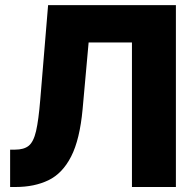

<svg xmlns="http://www.w3.org/2000/svg" viewBox="-20 -748 770 768"><path d="M20.5 0V-149.4H40Q75.7 -149.4 95 -165Q114.3 -180.7 124.3 -223.9Q134.3 -267.1 141.1 -350.1L172.4 -727.5H683.6V0H507.8V-578.1H334.5L310.5 -312Q299.3 -189.9 264.6 -122.1Q230 -54.2 173.8 -27.1Q117.7 0 42 0Z"/></svg>

Font: Inter Display ExtraBold
Style: Regular
Weight: 800
Designer: Rasmus Andersson
Foundry: rsms
Version: Version 4.000;git-a52131595